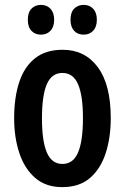

<svg xmlns="http://www.w3.org/2000/svg" viewBox="-20 -757 512 787"><path d="M434 -273Q434 -194 413.5 -130Q393 -66 349.5 -28Q306 10 235 10Q168 10 124.5 -27.5Q81 -65 59.5 -129Q38 -193 38 -273Q38 -358 59 -421Q80 -484 124 -518.5Q168 -553 237 -553Q328 -553 381 -481.5Q434 -410 434 -273ZM152 -271Q152 -179 172 -132Q192 -85 236 -85Q280 -85 300 -132Q320 -179 320 -273Q320 -365 300 -411.5Q280 -458 236 -458Q192 -458 172 -412Q152 -366 152 -271ZM94 -676Q94 -706 109 -721.5Q124 -737 148 -737Q172 -737 187 -721Q202 -705 202 -676Q202 -647 187 -631Q172 -615 148 -615Q124 -615 109 -630.5Q94 -646 94 -676ZM269 -676Q269 -706 284 -721.5Q299 -737 323 -737Q347 -737 362 -721Q377 -705 377 -676Q377 -647 362 -631Q347 -615 323 -615Q298 -615 283.5 -631Q269 -647 269 -676Z"/></svg>

Font: Noto Sans ExtraCondensed SemiBold
Style: Regular
Weight: 600
Width: 2
Designer: Monotype Design Team
Foundry: Monotype Imaging Inc.
Version: Version 2.013; ttfautohint (v1.8.4.7-5d5b)